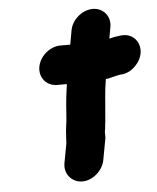

<svg xmlns="http://www.w3.org/2000/svg" viewBox="-52 -712 671 822"><g transform="rotate(-5 283.0 -301.0)"><path d="M279 -584 268 -523H226C180 -523 136 -485 128 -440C120 -395 151 -356 197 -356H239C236 -337 233 -312 231 -296C226 -254 226 -208 219 -167C218 -159 217 -150 217 -141C215 -127 216 -113 214 -100L199 -19C191 26 224 65 269 65C314 65 358 26 366 -19L383 -111C384 -119 383 -128 383 -137C385 -149 387 -159 387 -168C390 -184 390 -202 392 -220C397 -268 398 -312 407 -363C411 -364 414 -364 417 -364C433 -368 450 -373 467 -376L479 -377C502 -380 522 -391 539 -410C595 -470 558 -553 485 -543L472 -541C460 -540 449 -537 437 -534L446 -584C454 -629 422 -667 377 -667C332 -667 287 -629 279 -584Z"/></g></svg>

Font: Blanket
Style: BlkObl
Weight: 900
Foundry: Cannot Into Space Fonts
Version: Version 0.9